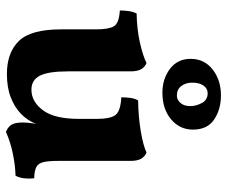

<svg xmlns="http://www.w3.org/2000/svg" viewBox="-79 -680 768 650"><g transform="rotate(90 305.0 -355.0)"><path d="M230.2 5.6Q158.5 5.6 119 -34.7Q79.4 -75 79.4 -177.7V-296.3Q79.4 -338.6 69.1 -356.3Q58.9 -374.1 15.5 -376.7Q15.5 -391.9 17.5 -406.4Q19.5 -420.9 25.6 -433.5Q79.1 -434.5 124.4 -444.7Q169.8 -455 193.3 -467Q206.5 -461.9 214.1 -449.3Q221.6 -436.6 221.6 -412.6V-201.7Q221.6 -134.7 236.2 -106.1Q250.8 -77.4 283.7 -77.4Q324.3 -77.4 353.4 -116.5Q382.4 -155.6 382.4 -237.4V-301.3Q382.4 -343.6 369.7 -361.3Q356.9 -379.1 309.5 -381.7Q309.5 -396.9 311.3 -411.4Q313.1 -425.9 319.7 -438.5Q376.9 -439.5 425.2 -447.7Q473.4 -456 496.4 -467Q509.6 -461.9 517.1 -449.3Q524.7 -436.6 524.7 -412.6V-133.5L400.7 -97.6Q394.7 -79.9 385.4 -66.1Q376.1 -52.3 364.6 -41.3Q342.3 -20 309.1 -7.2Q275.9 5.6 230.2 5.6ZM426.5 9Q410.2 2.4 402.4 -9.7Q394.7 -21.8 394.7 -48.5Q394.7 -64.2 398 -85.5Q401.3 -106.8 407.3 -129.7L524.7 -167.3Q524.7 -136 528.7 -118.4Q532.7 -100.8 545.4 -94.1Q558.1 -87.3 583.5 -86.8Q585.6 -70.5 583.8 -54.1Q582.1 -37.7 574.9 -23.6Q539 -22.6 499.2 -14.3Q459.4 -6.1 426.5 9ZM294 -520.8Q247.1 -520.8 213.2 -546.3Q179.2 -571.9 179.2 -616.6Q179.2 -662.4 215 -690.7Q250.7 -719 303.1 -719Q350 -719 384.4 -696.1Q418.8 -673.3 418.8 -624.1Q418.8 -579.4 383.9 -550.1Q349 -520.8 294 -520.8ZM303.5 -569.8Q317.9 -569.8 328.6 -582Q339.2 -594.2 339.2 -615.2Q339.2 -634.6 328.8 -654.3Q318.4 -674 295.6 -674Q279.7 -674 269.8 -660Q259.8 -646.1 259.8 -621.7Q259.8 -599.7 271.2 -584.7Q282.6 -569.8 303.5 -569.8Z"/></g></svg>

Font: Vollkorn
Style: Regular
Weight: 400
Designer: Friedrich Althausen
Foundry: Friedrich Althausen
Version: Version 5.001